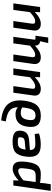

<svg xmlns="http://www.w3.org/2000/svg" viewBox="1264 -2018 949 3518"><g transform="rotate(-90 1739.0 -259.5)"><path d="M399 -502C327 -502 245 -447 190 -392L193 -490H98L0 195H122L138 93C143 59 145 30 145 0C197 8 254 13 296 13C415 13 500 -14 530 -238C558 -445 510 -502 399 -502ZM407 -243C387 -98 367 -80 251 -80C233 -80 201 -80 162 -81L193 -306C259 -366 325 -400 363 -400C413 -400 426 -380 407 -243Z M905 -504C724 -504 653 -449 628 -258C605 -78 665 12 843 12C905 12 993 4 1051 -20L1043 -99C984 -92 911 -87 859 -87C792 -87 751 -103 749 -186L904 -199C1027 -207 1087 -242 1101 -341C1114 -439 1077 -504 905 -504ZM982 -352C975 -299 950 -284 896 -280L756 -267C774 -382 803 -407 890 -408C961 -408 987 -407 982 -352Z M1291 -714 1273 -629C1432 -600 1527 -567 1533 -407C1493 -443 1444 -450 1402 -450C1260 -450 1193 -366 1175 -222C1154 -64 1217 13 1374 13C1555 13 1624 -86 1651 -280C1693 -585 1535 -686 1291 -714ZM1382 -84C1309 -84 1287 -118 1301 -216C1315 -308 1347 -354 1433 -354C1468 -354 1500 -346 1530 -327C1529 -316 1528 -305 1526 -293C1505 -140 1472 -84 1382 -84Z M2124 -490 2082 -184C2009 -121 1967 -90 1915 -90C1876 -90 1865 -107 1873 -157L1920 -490H1799L1748 -125C1735 -41 1776 13 1868 13C1942 13 2008 -23 2086 -97L2082 0H2176L2244 -490Z M2786 -85C2776 -85 2769 -93 2771 -104L2823 -490H2703L2661 -184C2588 -121 2546 -90 2494 -90C2455 -90 2444 -107 2452 -157L2499 -490H2378L2326 -125C2314 -41 2355 13 2447 13C2521 13 2587 -23 2663 -96C2659 -35 2694 -3 2742 0L2708 149H2810L2831 0L2843 -85Z M3316 -490 3274 -184C3201 -121 3159 -90 3107 -90C3068 -90 3057 -107 3065 -157L3112 -490H2991L2940 -125C2927 -41 2968 13 3060 13C3134 13 3200 -23 3278 -97L3274 0H3368L3436 -490Z"/></g></svg>

Font: Exo 2 Semi Bold
Style: Italic
Weight: 600
Italic angle: -8°
Designer: Natanael Gama
Version: Version 1.001;PS 001.001;hotconv 1.0.88;makeotf.lib2.5.64775